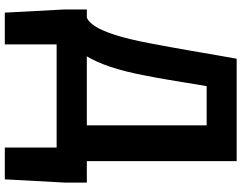

<svg xmlns="http://www.w3.org/2000/svg" viewBox="-122 -659 994 790"><g transform="rotate(90 375.0 -264.0)"><path d="M162.8 0V213.2H32L18.9 -32.5V-124.3H731.2V-32.5L717.9 213.2H587.1V0ZM495.7 -47.2V-617.3H334.4Q326.1 -567.3 319.7 -528.8Q313.3 -490.2 306.9 -451.9Q300.6 -413.6 290.5 -363Q275.5 -282.8 255.2 -222Q235 -161.3 209.1 -119.7Q183.2 -78.1 151.2 -56.7Q119.2 -35.3 79.2 -32.9L52.7 -124.3Q69.1 -130.5 86.5 -155.9Q104 -181.4 122.2 -236.2Q140.5 -291 158 -382.9Q167.4 -433.3 175.1 -475.2Q182.8 -517.2 189.7 -557.5Q196.5 -597.8 204.1 -642.1Q211.7 -686.4 221.7 -740.8H642.9V-47.2Z"/></g></svg>

Font: Noto Sans JP
Style: Regular
Weight: 100
Designer: Ryoko NISHIZUKA 西塚涼子 (kana, bopomofo & ideographs); Paul D. Hunt (Latin, Greek & Cyrillic); Sandoll Communications 산돌커뮤니
Foundry: Adobe
Version: Version 2.004;hotconv 1.0.118;makeotfexe 2.5.65603